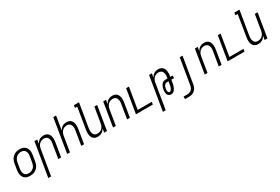

<svg xmlns="http://www.w3.org/2000/svg" viewBox="104 -2074 5293 3627"><g transform="rotate(-30 2750.0 -260.0)"><path d="M201 8Q173 8 145.5 2Q118 -4 96 -19Q74 -34 59.5 -56.5Q45 -79 38.5 -105.5Q32 -132 32.5 -160.5Q33 -189 38 -218L58 -338Q62 -363 70 -387.5Q78 -412 92.5 -435Q107 -458 127.5 -476.5Q148 -495 172 -507Q196 -519 221.5 -523.5Q247 -528 272 -528Q300 -528 327.5 -522Q355 -516 377 -501Q399 -486 414 -463.5Q429 -441 435.5 -414.5Q442 -388 441.5 -359.5Q441 -331 436 -302L416 -182Q412 -157 404 -132.5Q396 -108 381.5 -85Q367 -62 346.5 -43.5Q326 -25 302 -13Q278 -1 252 3.5Q226 8 201 8ZM201 -47Q220 -47 239 -51Q258 -55 275.5 -64.5Q293 -74 307.5 -88Q322 -102 331.5 -119Q341 -136 347 -154.5Q353 -173 356 -191L376 -311Q380 -331 380.5 -350.5Q381 -370 377.5 -388.5Q374 -407 365.5 -423.5Q357 -440 342.5 -451.5Q328 -463 309.5 -468Q291 -473 272 -473Q253 -473 234.5 -469Q216 -465 198.5 -455.5Q181 -446 166.5 -432Q152 -418 142 -401Q132 -384 126 -365.5Q120 -347 117 -329L97 -209Q94 -189 93.5 -169.5Q93 -150 96 -131.5Q99 -113 108 -96.5Q117 -80 131 -68.5Q145 -57 163.5 -52Q182 -47 201 -47Z M474 215 596 -520H657L643 -435Q654 -455 670 -473.5Q686 -492 706.5 -504.5Q727 -517 749.5 -522.5Q772 -528 794 -528Q821 -528 846 -520.5Q871 -513 889 -496Q907 -479 917 -456Q927 -433 931 -407.5Q935 -382 933.5 -355.5Q932 -329 928 -302L878 0H817L868 -311Q872 -331 872.5 -350Q873 -369 870 -387Q867 -405 859.5 -421.5Q852 -438 839 -450Q826 -462 808.5 -467.5Q791 -473 771 -473Q754 -473 736.5 -469Q719 -465 702.5 -456Q686 -447 672.5 -433.5Q659 -420 649.5 -403.5Q640 -387 634.5 -370Q629 -353 626 -335L535 215Z M1010 0 1131 -735H1192L1143 -435Q1154 -455 1170 -473.5Q1186 -492 1206.5 -504.5Q1227 -517 1249.5 -522.5Q1272 -528 1294 -528Q1321 -528 1346 -520.5Q1371 -513 1389 -496Q1407 -479 1417 -456Q1427 -433 1431 -407.5Q1435 -382 1433.5 -355.5Q1432 -329 1428 -302L1378 0H1317L1368 -311Q1372 -331 1372.5 -350Q1373 -369 1370 -387Q1367 -405 1359.5 -421.5Q1352 -438 1339 -450Q1326 -462 1308.5 -467.5Q1291 -473 1271 -473Q1254 -473 1236.5 -469Q1219 -465 1202.5 -456Q1186 -447 1172.5 -433.5Q1159 -420 1149.5 -403.5Q1140 -387 1134.5 -370Q1129 -353 1126 -335L1071 0Z M1679 8Q1652 8 1627.5 0.5Q1603 -7 1585 -24Q1567 -41 1556.5 -64Q1546 -87 1542.5 -112.5Q1539 -138 1540 -164.5Q1541 -191 1546 -218L1622 -680H1572L1581 -735H1692L1605 -209Q1602 -189 1601.5 -170Q1601 -151 1604 -133Q1607 -115 1614 -98.5Q1621 -82 1634 -70Q1647 -58 1664.5 -52.5Q1682 -47 1702 -47Q1719 -47 1737 -51Q1755 -55 1771.5 -64Q1788 -73 1801 -86.5Q1814 -100 1824 -116.5Q1834 -133 1839 -150Q1844 -167 1847 -185L1903 -520H1964L1878 0H1817L1831 -85Q1819 -65 1803 -46.5Q1787 -28 1766.5 -15.5Q1746 -3 1723.5 2.5Q1701 8 1679 8Z M2010 0 2096 -520H2157L2143 -435Q2154 -455 2170 -473.5Q2186 -492 2206.5 -504.5Q2227 -517 2249.5 -522.5Q2272 -528 2294 -528Q2321 -528 2346 -520.5Q2371 -513 2389 -496Q2407 -479 2417 -456Q2427 -433 2431 -407.5Q2435 -382 2433.5 -355.5Q2432 -329 2428 -302L2378 0H2317L2368 -311Q2372 -331 2372.5 -350Q2373 -369 2370 -387Q2367 -405 2359.5 -421.5Q2352 -438 2339 -450Q2326 -462 2308.5 -467.5Q2291 -473 2271 -473Q2254 -473 2236.5 -469Q2219 -465 2202.5 -456Q2186 -447 2172.5 -433.5Q2159 -420 2149.5 -403.5Q2140 -387 2134.5 -370Q2129 -353 2126 -335L2071 0Z M2510 0 2596 -520H2657L2580 -55H2887L2878 0Z M2974 215 3096 -520H3157L3143 -435Q3154 -455 3170 -473.5Q3186 -492 3206.5 -504.5Q3227 -517 3249.5 -522.5Q3272 -528 3294 -528Q3321 -528 3346 -520.5Q3371 -513 3389 -496Q3407 -479 3417 -456Q3427 -433 3431 -407.5Q3435 -382 3433.5 -355.5Q3432 -329 3428 -302L3425 -288H3475V-232H3416L3407 -177Q3404 -158 3400 -139Q3396 -120 3389 -101Q3382 -82 3373 -63.5Q3364 -45 3351 -29Q3338 -13 3319 -2.5Q3300 8 3281 8Q3263 8 3246.5 2.5Q3230 -3 3218.5 -14Q3207 -25 3200 -41Q3193 -57 3191 -74Q3189 -91 3190 -109Q3191 -127 3194 -144Q3196 -161 3200.5 -177Q3205 -193 3212 -209Q3219 -225 3229 -239.5Q3239 -254 3252 -265Q3265 -276 3281.5 -282Q3298 -288 3315 -288H3364L3368 -311Q3372 -331 3372.5 -350Q3373 -369 3370 -387Q3367 -405 3359.5 -421.5Q3352 -438 3339 -450Q3326 -462 3308.5 -467.5Q3291 -473 3271 -473Q3254 -473 3236.5 -469Q3219 -465 3202.5 -456Q3186 -447 3172.5 -433.5Q3159 -420 3149.5 -403.5Q3140 -387 3134.5 -370Q3129 -353 3126 -335L3035 215ZM3274 -47Q3287 -47 3298 -57Q3309 -67 3315.5 -78.5Q3322 -90 3326.5 -102.5Q3331 -115 3335 -127.5Q3339 -140 3341.5 -152.5Q3344 -165 3346 -177L3355 -232H3315Q3299 -232 3284.5 -222Q3270 -212 3261 -198Q3252 -184 3247.5 -168Q3243 -152 3240 -136Q3238 -122 3237 -108Q3236 -94 3239 -80.5Q3242 -67 3251 -57Q3260 -47 3274 -47Z M3540 215H3457L3456 160H3540Q3555 160 3571 157Q3587 154 3602 146.5Q3617 139 3629.5 127.5Q3642 116 3650.5 102Q3659 88 3664 72.5Q3669 57 3672 41L3765 -520H3826L3731 50Q3728 73 3721 94.5Q3714 116 3700.5 136Q3687 156 3669 172Q3651 188 3629 198Q3607 208 3584.5 211.5Q3562 215 3540 215Z M4010 0 4096 -520H4157L4143 -435Q4154 -455 4170 -473.5Q4186 -492 4206.5 -504.5Q4227 -517 4249.5 -522.5Q4272 -528 4294 -528Q4321 -528 4346 -520.5Q4371 -513 4389 -496Q4407 -479 4417 -456Q4427 -433 4431 -407.5Q4435 -382 4433.5 -355.5Q4432 -329 4428 -302L4378 0H4317L4368 -311Q4372 -331 4372.5 -350Q4373 -369 4370 -387Q4367 -405 4359.5 -421.5Q4352 -438 4339 -450Q4326 -462 4308.5 -467.5Q4291 -473 4271 -473Q4254 -473 4236.5 -469Q4219 -465 4202.5 -456Q4186 -447 4172.5 -433.5Q4159 -420 4149.5 -403.5Q4140 -387 4134.5 -370Q4129 -353 4126 -335L4071 0Z M4510 0 4596 -520H4657L4580 -55H4887L4878 0Z M5179 8Q5152 8 5127.5 0.5Q5103 -7 5085 -24Q5067 -41 5056.5 -64Q5046 -87 5042.5 -112.5Q5039 -138 5040 -164.5Q5041 -191 5046 -218L5122 -680H5072L5081 -735H5192L5105 -209Q5102 -189 5101.5 -170Q5101 -151 5104 -133Q5107 -115 5114 -98.5Q5121 -82 5134 -70Q5147 -58 5164.5 -52.5Q5182 -47 5202 -47Q5219 -47 5237 -51Q5255 -55 5271.5 -64Q5288 -73 5301 -86.5Q5314 -100 5324 -116.5Q5334 -133 5339 -150Q5344 -167 5347 -185L5403 -520H5464L5378 0H5317L5331 -85Q5319 -65 5303 -46.5Q5287 -28 5266.5 -15.5Q5246 -3 5223.5 2.5Q5201 8 5179 8Z"/></g></svg>

Font: Iosevka Term Curly Lt Obl
Style: Regular
Weight: 300
Italic angle: -9°
Designer: Belleve Invis
Foundry: Belleve Invis
Version: Version 32.3.0